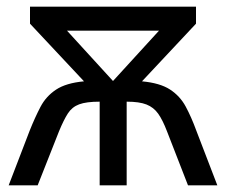

<svg xmlns="http://www.w3.org/2000/svg" viewBox="-20 -556 680 576"><path d="M568 -536V-485L406 -312Q460 -307 490 -287.5Q520 -268 537 -236.5Q554 -205 569 -164L632 0H544L481 -162Q468 -196 454.5 -215Q441 -234 419.5 -242.5Q398 -251 360 -251V0H279V-251Q239 -251 217.5 -243Q196 -235 183.5 -215.5Q171 -196 157 -162L93 0H6L69 -164Q85 -204 101.5 -235.5Q118 -267 148 -287Q178 -307 232 -312L70 -485V-536ZM457 -464H181L319 -313Z"/></svg>

Font: Go Noto Kurrent-Regular
Style: Regular
Weight: 400
Designer: Monotype Design Team
Foundry: Monotype Imaging Inc.
Version: Version 2.012; ttfautohint (v1.8.4.7-5d5b)